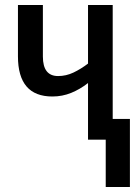

<svg xmlns="http://www.w3.org/2000/svg" viewBox="-20 -560 556 770"><path d="M432 -540V-83H501V190H404V0H333V-227Q301 -202 265.5 -187.5Q230 -173 190 -173Q52 -173 52 -334V-540H152V-333Q152 -255 213 -255Q245 -255 274.5 -269Q304 -283 333 -305V-540Z"/></svg>

Font: Avrile Sans Condensed Medium
Style: Regular
Weight: 500
Width: 3
Designer: Monotype Design Team
Foundry: Monotype Imaging Inc.
Version: Version 2.001;September 10, 2019;FontCreator 11.5.0.2425 64-